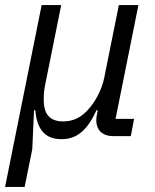

<svg xmlns="http://www.w3.org/2000/svg" viewBox="-24 -536 612 756"><path d="M73 200 103 52 110 -102H115C121 -32 149 12 218 12C280 12 320 -24 356 -102H361L359 -92C356 -78 355 -70 355 -63C355 -26 377 0 422 0H491L504 -68H431L521 -516H444L386 -228C378 -189 355 -137 318 -99C291 -71 261 -58 225 -58C170 -58 148 -88 148 -145C148 -157 149 -178 153 -198L217 -516H140L-4 200Z"/></svg>

Font: LVC Sans
Style: Italic
Weight: 400
Italic angle: -11.31°
Designer: Mike Abbink, Paul van der Laan, Pieter van Rosmalen
Foundry: Bold Monday
Version: Version 3.0